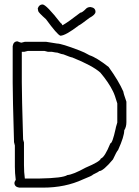

<svg xmlns="http://www.w3.org/2000/svg" viewBox="-20 -858 626 864"><path d="M58.6 -671.9Q72.8 -666 76.2 -666Q78.1 -666 91.8 -669.9H187.5L236.3 -662.1Q256.8 -662.1 337.9 -630.9Q359.4 -623 382.8 -609.4Q414.6 -599.1 468.8 -556.6Q514.2 -493.7 535.2 -445.3Q535.2 -439 548.8 -400.4V-308.6Q548.8 -286.6 539.1 -271.5Q539.1 -244.1 511.7 -183.6Q504.4 -175.8 488.3 -140.6Q444.3 -87.9 425.8 -87.9Q425.8 -85.4 398.4 -72.3Q396 -67.4 353.5 -50.8Q273.9 -13.7 173.8 -13.7H66.4Q44.9 -17.1 44.9 -35.2Q44.9 -39.1 50.8 -48.8Q46.9 -79.1 46.9 -107.4V-203.1Q43 -216.8 43 -218.8V-222.7Q37.1 -423.8 37.1 -486.3V-650.4Q40.5 -671.9 58.6 -671.9ZM89.8 -625H78.1V-488.3Q78.1 -428.7 84 -230.5L87.9 -216.8V-115.2Q87.9 -82.5 91.8 -54.7H158.2Q263.2 -56.6 283.2 -70.3Q308.6 -72.3 365.2 -103.5Q431.2 -131.3 433.6 -144.5Q451.2 -149.9 476.6 -212.9Q485.8 -212.9 500 -277.3Q500 -281.2 507.8 -306.6V-392.6Q496.1 -432.6 488.3 -447.3Q468.8 -487.3 431.6 -531.2Q397 -562.5 304.7 -599.6Q299.3 -599.6 265.6 -613.3Q259.3 -613.3 238.3 -621.1Q231.9 -621.1 212.9 -625H195.3Q181.6 -628.9 179.7 -628.9H105.5Q91.8 -625 89.8 -625ZM171.4 -837.9Q188 -837.9 253.4 -753.9Q257.3 -752.9 261.2 -744.1Q288.6 -759.8 341.3 -800.8Q350.1 -800.8 368.7 -820.3Q376 -826.2 386.2 -826.2H388.2Q409.7 -822.8 409.7 -804.7Q409.7 -792 382.3 -777.3Q338.9 -744.1 335.4 -744.1Q274.4 -697.3 251.5 -697.3Q236.8 -703.1 187 -771.5Q151.9 -802.7 151.9 -808.6L149.9 -820.3Q156.2 -837.9 171.4 -837.9Z"/></svg>

Font: CEF Fonts CJK
Style: Regular
Weight: 400
Designer: PartyBoss (派对大魔王)
Version: Release 2.25